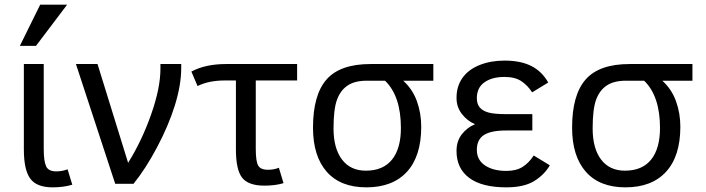

<svg xmlns="http://www.w3.org/2000/svg" viewBox="-20 -786 3017 821"><path d="M289.1 3.9Q251 15.1 205.1 15.1Q136.7 15.1 109.4 -22.2Q82 -59.6 82 -147V-512.2H167V-148.9Q167 -97.2 177 -75.2Q187 -53.2 220.2 -53.2Q246.1 -53.2 269 -62ZM133.8 -589.8H64.9L151.9 -766.1H267.1Z M397 -512.2 527.8 -89.8Q585.9 -182.6 626 -295.9Q666 -409.2 666 -492.2V-512.2H754.9V-495.1Q754.9 -422.9 727.8 -335.7Q700.7 -248.5 651.4 -155.8Q602.1 -63 550.8 0H472.7L304.7 -512.2Z M1250.5 -441.9H1073.7V-148.9Q1073.7 -97.2 1083.7 -78.6Q1093.8 -60.1 1125.5 -60.1Q1152.3 -60.1 1172.4 -68.8L1192.4 -2.9Q1157.7 7.8 1110.4 7.8Q1042 7.8 1015.4 -26.1Q988.8 -60.1 988.8 -147V-441.9H941.4Q872.6 -441.9 824.7 -418L798.3 -480Q858.4 -512.2 946.8 -512.2H1250.5Z M1833 -512.2V-440.9H1704.1Q1744.1 -404.8 1762.7 -353.3Q1781.2 -301.8 1781.2 -244.1Q1781.2 -118.2 1720.2 -51.5Q1659.2 15.1 1546.4 15.1Q1436 15.1 1377.2 -51.5Q1318.4 -118.2 1318.4 -240.2Q1318.4 -379.9 1376.2 -446Q1434.1 -512.2 1564.5 -512.2ZM1548.3 -440.9Q1496.6 -440.9 1465.8 -419.9Q1435.1 -398.9 1420.7 -358.6Q1406.2 -318.4 1406.2 -236.8Q1406.2 -151.4 1442.4 -103.8Q1478.5 -56.2 1544.4 -56.2Q1618.2 -56.2 1656.2 -103.5Q1694.3 -150.9 1694.3 -238.8Q1694.3 -375 1626.5 -440.9Z M2331.1 -79.1Q2307.1 -38.1 2263.7 -11.5Q2220.2 15.1 2145 15.1Q2040.5 15.1 1986.3 -25.4Q1932.1 -65.9 1932.1 -140.1Q1932.1 -183.1 1955.1 -212.2Q1978 -241.2 2011.2 -254.9Q1978 -269 1955.1 -298.6Q1932.1 -328.1 1932.1 -367.2Q1932.1 -417 1957.5 -452.9Q1982.9 -488.8 2030.5 -507.8Q2078.1 -526.9 2137.2 -526.9Q2206.1 -526.9 2251.7 -503.9Q2297.4 -481 2324.2 -433.1L2255.4 -391.1Q2236.3 -420.9 2209.2 -439Q2182.1 -457 2137.2 -457Q2084 -457 2051.5 -434.1Q2019 -411.1 2019 -366.2Q2019 -340.8 2031.7 -326.2Q2044.4 -311.5 2069.3 -304.7Q2094.2 -297.9 2147.9 -297.9H2256.3V-228H2143.1Q2079.1 -228 2049.1 -208.5Q2019 -189 2019 -145Q2019 -102.1 2054 -78.6Q2088.9 -55.2 2145 -55.2Q2187 -55.2 2214.1 -72Q2241.2 -88.9 2262.2 -121.1Z M2940.9 -512.2V-440.9H2812Q2852.1 -404.8 2870.6 -353.3Q2889.2 -301.8 2889.2 -244.1Q2889.2 -118.2 2828.1 -51.5Q2767.1 15.1 2654.3 15.1Q2543.9 15.1 2485.1 -51.5Q2426.3 -118.2 2426.3 -240.2Q2426.3 -379.9 2484.1 -446Q2542 -512.2 2672.4 -512.2ZM2656.2 -440.9Q2604.5 -440.9 2573.7 -419.9Q2543 -398.9 2528.6 -358.6Q2514.2 -318.4 2514.2 -236.8Q2514.2 -151.4 2550.3 -103.8Q2586.4 -56.2 2652.3 -56.2Q2726.1 -56.2 2764.2 -103.5Q2802.2 -150.9 2802.2 -238.8Q2802.2 -375 2734.4 -440.9Z"/></svg>

Font: Lorenzo Sans
Style: Regular
Weight: 400
Foundry: Intel Corporation
Version: Version 1.00; ttfautohint (v1.5)